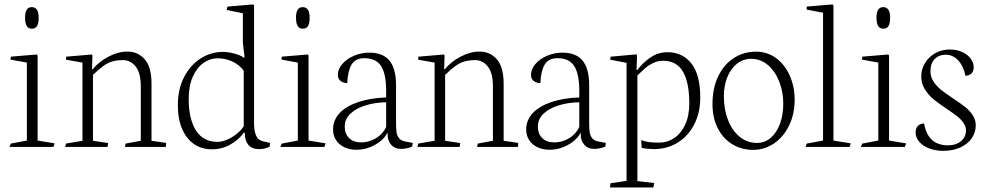

<svg xmlns="http://www.w3.org/2000/svg" viewBox="-20 -662 4446 865"><path d="M154.3 -582.5Q154.3 -629.9 123 -629.9Q92.8 -629.9 92.8 -582.5Q92.8 -558.1 100.1 -545.4Q107.4 -532.7 123.5 -532.7Q140.1 -532.7 147.2 -545.2Q154.3 -557.6 154.3 -582.5ZM220.7 0 226.1 -16.1 149.4 -28.8V-412.1L145.5 -416.5L28.8 -406.7L27.3 -393.6L101.1 -379.9V-28.8L28.8 -15.1L22.5 0Z M467.3 -17.6 398.9 -27.8V-324.7Q426.3 -351.1 445.3 -364.7Q464.4 -378.4 485.1 -384.8Q505.9 -391.1 534.2 -391.1Q568.4 -391.1 591.3 -362.3Q614.3 -333.5 614.3 -272.9V-27.8L545.9 -15.1L543 0H727.1L728.5 -18.1L662.6 -27.8V-285.2Q662.6 -359.9 632.1 -394.8Q601.6 -429.7 553.7 -429.7Q522 -429.7 490.5 -416.7Q459 -403.8 434.8 -385.3Q410.6 -366.7 397.9 -350.1H394.5L396.5 -412.1L393.6 -416.5L278.3 -406.7L277.3 -393.1L351.6 -379.9V-27.8L277.3 -15.1L273.9 0H464.4Z M1078.1 -64H1083V-60.5Q1083 -28.3 1098.9 -9.3Q1114.7 9.8 1147.9 9.8Q1162.6 9.8 1173.3 6.8Q1184.1 3.9 1194.3 -0.5L1197.3 -18.1L1168 -24.4Q1155.3 -27.3 1146.5 -33.7Q1137.7 -40 1131.1 -58.3Q1124.5 -76.7 1124.5 -111.8V-637.2L1120.6 -642.1L1004.4 -632.3L1001.5 -617.2L1074.2 -602.1V-468.8L1082 -402.8H1077.1Q1065.4 -412.6 1036.6 -420.4Q1007.8 -428.2 984.4 -428.2Q930.7 -428.2 884.3 -398.9Q837.9 -369.6 809.6 -315.2Q781.2 -260.7 781.2 -188.5Q781.2 -125 801 -80.1Q820.8 -35.2 855.2 -12.2Q889.6 10.7 933.6 10.7Q980 10.7 1017.6 -10.7Q1055.2 -32.2 1078.1 -64ZM1078.1 -343.8V-92.8Q1059.1 -64.5 1024.7 -43.7Q990.2 -22.9 960.4 -22.9Q895 -22.9 862.5 -74.7Q830.1 -126.5 830.1 -215.8Q830.1 -274.9 848.6 -316.4Q867.2 -357.9 897 -378.7Q926.8 -399.4 960 -399.4Q995.1 -399.4 1026.1 -385.3Q1057.1 -371.1 1078.1 -343.8Z M1375 -582.5Q1375 -629.9 1343.8 -629.9Q1313.5 -629.9 1313.5 -582.5Q1313.5 -558.1 1320.8 -545.4Q1328.1 -532.7 1344.2 -532.7Q1360.8 -532.7 1367.9 -545.2Q1375 -557.6 1375 -582.5ZM1441.4 0 1446.8 -16.1 1370.1 -28.8V-412.1L1366.2 -416.5L1249.5 -406.7L1248 -393.6L1321.8 -379.9V-28.8L1249.5 -15.1L1243.2 0Z M1723.6 -62.5H1726.1V-56.2Q1726.1 -28.8 1742.2 -10Q1758.3 8.8 1787.6 8.8Q1801.8 8.8 1814.9 5.6Q1828.1 2.4 1836.9 -1.5L1839.4 -18.1L1807.1 -24.4Q1787.1 -27.8 1777.8 -39.6Q1768.6 -51.3 1766.4 -67.4Q1764.2 -83.5 1764.2 -111.8V-277.8Q1764.2 -353 1734.6 -388.9Q1705.1 -424.8 1644 -424.8Q1606.9 -424.8 1574.2 -410.6Q1541.5 -396.5 1521.7 -373.3Q1502 -350.1 1502 -325.2Q1502 -307.1 1514.2 -297.4Q1526.4 -287.6 1544.4 -287.6Q1546.4 -340.8 1563.5 -370.4Q1580.6 -399.9 1621.1 -399.9Q1674.3 -399.9 1697 -364.3Q1719.7 -328.6 1719.7 -252V-223.1Q1645.5 -220.2 1591.6 -201.4Q1537.6 -182.6 1509 -151.4Q1480.5 -120.1 1480.5 -79.1Q1480.5 -50.8 1494.4 -30Q1508.3 -9.3 1532.2 1.7Q1556.2 12.7 1585.9 12.7Q1619.6 12.7 1649.7 0Q1679.7 -12.7 1699.5 -30.8Q1719.2 -48.8 1723.6 -62.5ZM1719.7 -90.3Q1711.9 -72.3 1695.8 -56.4Q1679.7 -40.5 1656.5 -30.5Q1633.3 -20.5 1606.4 -20.5Q1572.3 -20.5 1552.7 -39.8Q1533.2 -59.1 1533.2 -92.3Q1533.2 -126.5 1559.8 -150.9Q1586.4 -175.3 1629.2 -188Q1671.9 -200.7 1719.7 -201.2Z M2053.7 -17.6 1985.4 -27.8V-324.7Q2012.7 -351.1 2031.7 -364.7Q2050.8 -378.4 2071.5 -384.8Q2092.3 -391.1 2120.6 -391.1Q2154.8 -391.1 2177.7 -362.3Q2200.7 -333.5 2200.7 -272.9V-27.8L2132.3 -15.1L2129.4 0H2313.5L2314.9 -18.1L2249 -27.8V-285.2Q2249 -359.9 2218.5 -394.8Q2188 -429.7 2140.1 -429.7Q2108.4 -429.7 2076.9 -416.7Q2045.4 -403.8 2021.2 -385.3Q1997.1 -366.7 1984.4 -350.1H1981L1982.9 -412.1L1980 -416.5L1864.7 -406.7L1863.8 -393.1L1938 -379.9V-27.8L1863.8 -15.1L1860.4 0H2050.8Z M2593.8 -62.5H2596.2V-56.2Q2596.2 -28.8 2612.3 -10Q2628.4 8.8 2657.7 8.8Q2671.9 8.8 2685.1 5.6Q2698.2 2.4 2707 -1.5L2709.5 -18.1L2677.2 -24.4Q2657.2 -27.8 2647.9 -39.6Q2638.7 -51.3 2636.5 -67.4Q2634.3 -83.5 2634.3 -111.8V-277.8Q2634.3 -353 2604.7 -388.9Q2575.2 -424.8 2514.2 -424.8Q2477.1 -424.8 2444.3 -410.6Q2411.6 -396.5 2391.8 -373.3Q2372.1 -350.1 2372.1 -325.2Q2372.1 -307.1 2384.3 -297.4Q2396.5 -287.6 2414.6 -287.6Q2416.5 -340.8 2433.6 -370.4Q2450.7 -399.9 2491.2 -399.9Q2544.4 -399.9 2567.1 -364.3Q2589.8 -328.6 2589.8 -252V-223.1Q2515.6 -220.2 2461.7 -201.4Q2407.7 -182.6 2379.2 -151.4Q2350.6 -120.1 2350.6 -79.1Q2350.6 -50.8 2364.5 -30Q2378.4 -9.3 2402.3 1.7Q2426.3 12.7 2456.1 12.7Q2489.7 12.7 2519.8 0Q2549.8 -12.7 2569.6 -30.8Q2589.4 -48.8 2593.8 -62.5ZM2589.8 -90.3Q2582 -72.3 2565.9 -56.4Q2549.8 -40.5 2526.6 -30.5Q2503.4 -20.5 2476.6 -20.5Q2442.4 -20.5 2422.9 -39.8Q2403.3 -59.1 2403.3 -92.3Q2403.3 -126.5 2429.9 -150.9Q2456.5 -175.3 2499.3 -188Q2542 -200.7 2589.8 -201.2Z M2927.2 162.6 2851.6 153.8V-321.8Q2875 -344.7 2888.9 -356.7Q2902.8 -368.7 2923.1 -378.4Q2943.4 -388.2 2967.3 -388.2Q3028.3 -388.2 3056.9 -339.1Q3085.4 -290 3085.4 -196.3Q3085.4 -139.6 3066.4 -99.6Q3047.4 -59.6 3016.8 -39.6Q2986.3 -19.5 2951.2 -19.5Q2921.4 -19.5 2903.3 -22Q2885.3 -24.4 2868.7 -30.8L2871.1 4.4Q2882.3 6.8 2898.2 8.3Q2914.1 9.8 2925.3 9.8Q2985.4 9.8 3033 -19.5Q3080.6 -48.8 3107.7 -101.6Q3134.8 -154.3 3134.8 -222.7Q3134.8 -325.7 3094.7 -376.2Q3054.7 -426.8 2987.3 -426.8Q2944.8 -426.8 2909.7 -402.6Q2874.5 -378.4 2851.6 -346.7H2847.7L2850.1 -412.6L2846.7 -417L2731 -406.7L2729 -393.1L2802.7 -378.9V152.8L2730.5 163.6L2728 182.6H2923.8Z M3560.1 -213.4Q3560.1 -271 3538.3 -320.6Q3516.6 -370.1 3477.1 -399.7Q3437.5 -429.2 3385.7 -429.2Q3330.6 -429.2 3286.1 -400.6Q3241.7 -372.1 3215.8 -318.6Q3189.9 -265.1 3189.9 -193.4Q3189.9 -130.9 3213.9 -84Q3237.8 -37.1 3279.5 -12Q3321.3 13.2 3373 13.2Q3423.3 13.2 3466.1 -15.1Q3508.8 -43.5 3534.4 -95.2Q3560.1 -147 3560.1 -213.4ZM3508.8 -195.8Q3508.8 -145 3494.1 -104.7Q3479.5 -64.5 3452.6 -41.3Q3425.8 -18.1 3390.6 -18.1Q3346.2 -18.1 3312 -46.1Q3277.8 -74.2 3259.5 -122.3Q3241.2 -170.4 3241.2 -228.5Q3241.2 -275.9 3256.6 -314.2Q3272 -352.5 3300 -374.8Q3328.1 -397 3364.3 -397Q3407.2 -397 3440.2 -368.4Q3473.1 -339.8 3491 -293.5Q3508.8 -247.1 3508.8 -195.8Z M3807.6 0 3813 -16.1 3734.9 -28.8V-637.7L3730.5 -642.1L3614.3 -632.3V-618.7L3688 -604.5V-28.8L3614.3 -15.1L3609.4 0Z M3990.2 -582.5Q3990.2 -629.9 3959 -629.9Q3928.7 -629.9 3928.7 -582.5Q3928.7 -558.1 3936 -545.4Q3943.4 -532.7 3959.5 -532.7Q3976.1 -532.7 3983.2 -545.2Q3990.2 -557.6 3990.2 -582.5ZM4056.6 0 4062 -16.1 3985.4 -28.8V-412.1L3981.4 -416.5L3864.7 -406.7L3863.3 -393.6L3937 -379.9V-28.8L3864.7 -15.1L3858.4 0Z M4376 -97.2Q4376 -122.1 4362.3 -143.1Q4348.6 -164.1 4328.4 -179.9Q4308.1 -195.8 4274.4 -218.3Q4239.7 -241.2 4219.7 -257.3Q4199.7 -273.4 4185.8 -294.4Q4171.9 -315.4 4171.9 -340.8Q4171.9 -377 4191.2 -396.2Q4210.4 -415.5 4242.2 -415.5Q4272.5 -415.5 4296.6 -390.1Q4320.8 -364.7 4329.6 -320.3Q4366.7 -323.7 4366.7 -359.4Q4366.7 -379.4 4353 -397.9Q4339.4 -416.5 4314.9 -427.7Q4290.5 -439 4259.3 -439Q4222.2 -439 4192.9 -422.1Q4163.6 -405.3 4147 -377.4Q4130.4 -349.6 4130.4 -318.4Q4130.4 -286.1 4146.5 -260Q4162.6 -233.9 4185.8 -214.8Q4209 -195.8 4245.6 -171.4Q4275.9 -150.9 4292.7 -137.7Q4309.6 -124.5 4320.8 -108.4Q4332 -92.3 4332 -74.2Q4332 -44.9 4309.6 -26.1Q4287.1 -7.3 4251 -7.3Q4206.1 -7.3 4179.2 -31.2Q4152.3 -55.2 4143.1 -106Q4123.5 -104.5 4114.3 -93.8Q4105 -83 4105 -65.4Q4105 -41.5 4122.1 -22.5Q4139.2 -3.4 4167.7 7.1Q4196.3 17.6 4230 17.6Q4273.4 17.6 4306.6 2.2Q4339.8 -13.2 4357.9 -39.3Q4376 -65.4 4376 -97.2Z"/></svg>

Font: Neuton ExtraLight
Style: Regular
Weight: 275
Designer: Brian M Zick
Foundry: Brian M Zick
Version: Version 1.560